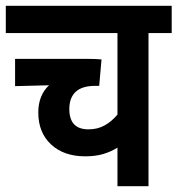

<svg xmlns="http://www.w3.org/2000/svg" viewBox="-20 -642 612 662"><path d="M572 -528H492V0H385V-133Q363 -119 336 -111Q309 -103 274 -103Q200 -103 156 -144Q112 -185 112 -254Q112 -313 149 -348L32 -345V-439H282Q296 -439 309.5 -438.5Q323 -438 330 -437L322 -346H309Q263 -346 241 -325.5Q219 -305 219 -266Q219 -196 285 -196Q317 -196 341.5 -210Q366 -224 385 -247V-528H0V-622H572Z"/></svg>

Font: Noto Sans Condensed SemiBold
Style: Italic
Weight: 600
Width: 3
Italic angle: -12°
Designer: Monotype Design Team
Foundry: Monotype Imaging Inc.
Version: Version 2.013; ttfautohint (v1.8.4.7-5d5b)